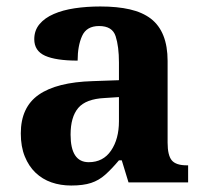

<svg xmlns="http://www.w3.org/2000/svg" viewBox="-20 -569 639 599"><path d="M289.1 -487.8Q250 -487.8 236.1 -456.8Q222.2 -425.8 222.2 -379.9Q154.8 -379.9 120.8 -395Q86.9 -410.2 86.9 -446.8Q86.9 -474.1 103.3 -493.7Q119.6 -513.2 147.9 -525.4Q175.8 -537.6 213.1 -543.2Q250.5 -548.8 293 -548.8Q345.7 -548.8 385 -539.8Q424.3 -530.8 450.7 -510.7Q502.9 -470.2 502.9 -378.9V-124Q502.9 -84.5 515.9 -68.8Q528.8 -53.2 563 -53.2H566.9V0H380.9L359.9 -68.8H351.1Q328.1 -41.5 308.3 -23.9Q288.6 -6.3 264.2 1.7Q239.7 9.8 202.1 9.8Q168.9 9.8 140.6 0Q112.3 -9.8 90.8 -30.3Q69.8 -50.3 57.4 -80.8Q44.9 -111.3 44.9 -152.8Q44.9 -234.4 100.8 -273.4Q156.7 -312.5 269 -315.9L351.1 -318.8V-374Q351.1 -423.8 340.8 -455.8Q330.6 -487.8 289.1 -487.8ZM200.2 -148.9Q200.2 -63 256.8 -63Q301.8 -63 326.4 -99.1Q351.1 -135.3 351.1 -190.9V-266.1L306.2 -263.2Q248 -260.3 224.1 -232.2Q200.2 -204.1 200.2 -148.9Z"/></svg>

Font: Koh Santepheap
Style: Bold
Weight: 700
Designer: Danh Hong
Version: Version 2.002; ttfautohint (v1.8.3)